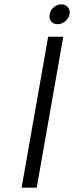

<svg xmlns="http://www.w3.org/2000/svg" viewBox="-20 -869 343 889"><path d="M247 -757Q228 -757 218.5 -768.5Q209 -780 209 -793Q209 -798 210 -803Q213 -822 229 -835.5Q245 -849 264 -849Q283 -849 293 -837Q303 -825 303 -811Q303 -807 302 -803Q298 -784 282 -770.5Q266 -757 247 -757ZM273 -699 150 0H80L203 -699Z"/></svg>

Font: Fz Poppins Light
Style: Italic
Weight: 300
Italic angle: -10°
Designer: Ninad Kale (Devanagari), Jonny Pinhorn (Latin)
Foundry: Indian Type Foundry
Version: Vit hóa bi Vntype.Com & FontZin.Com